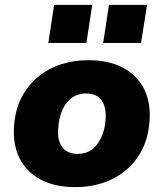

<svg xmlns="http://www.w3.org/2000/svg" viewBox="-20 -760 674 791"><path d="M291 11Q205 11 146 -21Q87 -53 59.5 -110.5Q32 -168 38 -242Q43 -309 69 -359Q95 -409 137 -443.5Q179 -478 231.5 -495Q284 -512 343 -512Q430 -512 488.5 -480Q547 -448 574.5 -391.5Q602 -335 596 -260Q591 -193 565 -142.5Q539 -92 497 -57.5Q455 -23 402.5 -6Q350 11 291 11ZM300 -126Q334 -126 358 -143.5Q382 -161 397 -193Q412 -225 415 -267Q419 -318 398.5 -346.5Q378 -375 334 -375Q301 -375 276.5 -357.5Q252 -340 237.5 -308.5Q223 -277 220 -234Q215 -183 236 -154.5Q257 -126 300 -126ZM405 -583 429 -740H586L561 -583ZM179 -583 203 -740H360L336 -583Z"/></svg>

Font: Nunito Sans 9pt Black
Style: Italic
Weight: 900
Italic angle: -9°
Version: Version 3.101;gftools[0.9.27]